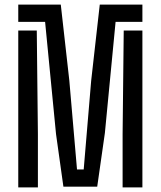

<svg xmlns="http://www.w3.org/2000/svg" viewBox="-20 -820 703 840"><path d="M257.4 -3.2 225.1 -233.6 177.3 -724.4H59.9V-800H245.9L283.3 -467.6L316.9 -78.7H346.2L378.9 -466.8L416.5 -800H603V-724.4H485.7L438.9 -238.4L405.3 -3.2ZM59.9 0V-686.4H140.9L145.8 -233.3V0ZM516.4 0V-233.3L521.3 -686.4H603V0Z"/></svg>

Font: Big Shoulders Stencil Text SC Thin
Style: Regular
Weight: 100
Designer: Patric King
Foundry: XO Type Co
Version: Version 2.001